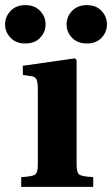

<svg xmlns="http://www.w3.org/2000/svg" viewBox="-57 -730 438 750"><path d="M-15.6 -582.3Q-37.1 -604.5 -37.1 -634.8Q-37.1 -665 -15.6 -687.5Q5.9 -710 42 -710Q78.1 -710 99.6 -687.5Q121.1 -665 121.1 -634.8Q121.1 -604.5 99.6 -582.3Q78.1 -560.1 42 -560.1Q5.9 -560.1 -15.6 -582.3ZM224.6 -582.3Q203.1 -604.5 203.1 -634.8Q203.1 -665 224.6 -687.5Q246.1 -710 282.2 -710Q318.4 -710 339.6 -687.5Q360.8 -665 360.8 -634.8Q360.8 -604.5 339.6 -582.3Q318.4 -560.1 282.2 -560.1Q246.1 -560.1 224.6 -582.3ZM25.9 0V-38.1Q69.3 -40.5 80.1 -48.1Q90.8 -55.7 90.8 -86.9V-380.9Q90.8 -409.7 85.2 -420.2Q79.6 -430.7 66.9 -432.1L32.2 -437V-473.1L234.9 -502L242.2 -496.1V-86.9Q242.2 -55.7 252.9 -48.1Q263.7 -40.5 307.1 -38.1V0Z"/></svg>

Font: Linguistics Pro
Style: Bold
Weight: 700
Designer: Stefan Peev, Context Ltd
Foundry: Stefan Peev, Context Ltd
Version: Version 001.000